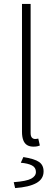

<svg xmlns="http://www.w3.org/2000/svg" viewBox="-20 -739 277 978"><path d="M151 8Q131 8 118 0Q105 -8 98.5 -25Q92 -42 92 -68V-719H136V-62Q136 -45 142.5 -38Q149 -31 159 -31Q162 -31 165.5 -31.5Q169 -32 175 -33L183 2Q176 5 168.5 6.5Q161 8 151 8ZM57 219 50 189Q115 184 139 171Q163 158 163 137Q163 114 142.5 103.5Q122 93 86 90L99 61Q156 70 179 86Q202 102 202 134Q202 173 165 193.5Q128 214 57 219Z"/></svg>

Font: Source Sans 3 ExtraLight Light
Style: Regular
Weight: 300
Version: Version 3.052;hotconv 1.1.0;makeotfexe 2.6.0